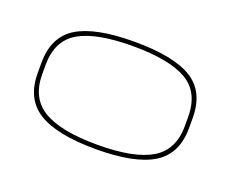

<svg xmlns="http://www.w3.org/2000/svg" viewBox="-59 -774 551 453"><g transform="rotate(20 217.0 -547.0)"><path d="M212.5 -412.5Q310 -412.5 356.2 -441Q402.5 -469.5 402.5 -534.5V-559.5Q402.5 -626 356.2 -654Q310 -682 212.5 -682Q115 -682 68.8 -654Q22.5 -626 22.5 -559.5V-534.5Q22.5 -469.5 68.8 -441Q115 -412.5 212.5 -412.5ZM212.5 -423.5Q121 -423.5 77.2 -449.5Q33.5 -475.5 33.5 -535.5V-558.5Q33.5 -620 77.2 -645.5Q121 -671 212.5 -671Q304 -671 347.8 -645.5Q391.5 -620 391.5 -558.5V-535.5Q391.5 -475.5 347.8 -449.5Q304 -423.5 212.5 -423.5Z"/></g></svg>

Font: Anybody Expanded Thin
Style: Regular
Weight: 250
Width: 7
Version: Version 1.113;gftools[0.9.25]